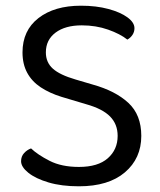

<svg xmlns="http://www.w3.org/2000/svg" viewBox="-20 -641 563 674"><path d="M257 -55Q324 -55 358.5 -85.5Q393 -116 393 -164Q393 -205 366.5 -232Q340 -259 283 -275L196 -301Q154 -314 123 -334.5Q92 -355 75.5 -385.5Q59 -416 59 -457Q59 -534 115 -577.5Q171 -621 264 -621Q318 -621 360.5 -609.5Q403 -598 427.5 -580Q452 -562 452 -542Q452 -529 445 -518.5Q438 -508 427 -502Q402 -522 359.5 -537Q317 -552 267 -552Q209 -552 175 -526.5Q141 -501 141 -457Q141 -422 165.5 -400Q190 -378 245 -362L306 -344Q385 -322 430.5 -280Q476 -238 476 -164Q476 -85 418.5 -36Q361 13 257 13Q196 13 150.5 -0.5Q105 -14 79.5 -34.5Q54 -55 54 -75Q54 -92 64.5 -103.5Q75 -115 89 -120Q112 -98 154 -76.5Q196 -55 257 -55Z"/></svg>

Font: Baloo Tamma 2
Style: Regular
Weight: 400
Designer: Divya Kowshik, Shuchita Grover and Ek Type
Foundry: Ek Type
Version: Version 1.700